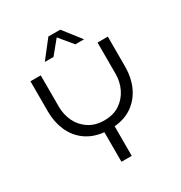

<svg xmlns="http://www.w3.org/2000/svg" viewBox="-201 -1022 1097 1165"><g transform="rotate(-30 348.0 -440.0)"><path d="M311 0V-207Q235 -215 182.5 -253.5Q130 -292 103.5 -353Q77 -414 77 -487V-699H149V-480Q149 -424 172 -376Q195 -328 240 -298.5Q285 -269 348 -269Q412 -269 456 -298.5Q500 -328 523.5 -376Q547 -424 547 -480V-699H619V-487Q619 -414 592 -353Q565 -292 512.5 -253Q460 -214 383 -207V0ZM211 -757 307 -880H390L486 -757H425L348 -850L272 -757Z"/></g></svg>

Font: MuseoModerno Thin Light
Style: Regular
Weight: 300
Version: Version 1.003